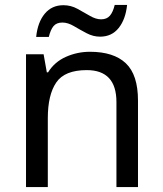

<svg xmlns="http://www.w3.org/2000/svg" viewBox="-20 -755 658 775"><path d="M343 -546Q439 -546 488 -499.5Q537 -453 537 -349V0H450V-343Q450 -472 330 -472Q241 -472 207 -422Q173 -372 173 -278V0H85V-536H156L169 -463H174Q200 -505 246 -525.5Q292 -546 343 -546ZM126 -606Q132 -665 160.5 -699.5Q189 -734 236 -734Q266 -734 292.5 -719.5Q319 -705 343 -691Q367 -677 388 -677Q411 -677 423.5 -691.5Q436 -706 443 -735H493Q487 -677 459 -642Q431 -607 384 -607Q356 -607 329.5 -621Q303 -635 278.5 -649.5Q254 -664 232 -664Q208 -664 196 -649.5Q184 -635 177 -606Z"/></svg>

Font: Noto Sans Marchen
Style: Regular
Weight: 400
Designer: Monotype Design Team
Foundry: Monotype Imaging Inc.
Version: Version 2.003; ttfautohint (v1.8.4.7-5d5b)